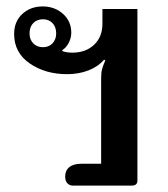

<svg xmlns="http://www.w3.org/2000/svg" viewBox="-20 -578 523 598"><path d="M183 -28Q183 -47 196 -57.5Q209 -68 234 -68H295V-334Q295 -352 298 -363Q301 -374 308 -390L304 -392Q285 -370 255 -358.5Q225 -347 189 -347Q121 -347 72.5 -380.5Q24 -414 24 -472Q24 -511 49.5 -534.5Q75 -558 113 -558Q150 -558 176 -535Q202 -512 202 -476Q202 -460 194 -444.5Q186 -429 174 -422V-419Q187 -414 205 -414Q247 -414 273 -438.5Q299 -463 299 -504V-550H408V-16Q408 0 391 0H206Q197 0 190 -7Q183 -14 183 -28ZM155 -474Q155 -494 143.5 -506Q132 -518 114 -518Q95 -518 83.5 -506Q72 -494 72 -474Q72 -455 83.5 -443Q95 -431 114 -431Q132 -431 143.5 -443Q155 -455 155 -474Z"/></svg>

Font: MaitreeSemiBold
Style: Regular
Weight: 600
Designer: CadsonDemak Team
Foundry: CadsonDemak
Version: Version 1.000